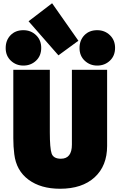

<svg xmlns="http://www.w3.org/2000/svg" viewBox="-20 -1135 742 1183"><path d="M640 -236Q640 -113 563 -42.5Q486 28 350 28Q231 28 155.5 -28Q80 -84 68 -185Q62 -232 62 -283V-705H287V-320Q287 -222 298 -189.5Q309 -157 355 -157Q423 -157 423 -244V-321V-705H640ZM689 -840Q689 -791 657 -761Q625 -731 579 -731Q534 -731 502 -761Q470 -791 470 -839Q470 -887 500 -918Q530 -949 579 -949Q625 -949 657 -918.5Q689 -888 689 -840ZM234 -840Q234 -791 202 -761Q170 -731 124 -731Q79 -731 47 -761Q15 -791 15 -839Q15 -887 45 -918Q75 -949 124 -949Q170 -949 202 -918.5Q234 -888 234 -840ZM301 -1115 463 -884 340 -794 156 -1004Z"/></svg>

Font: Repo
Style: ExtraBlack
Weight: 1000
Designer: Stefan Peev
Foundry: Context Ltd
Version: Version 001.000